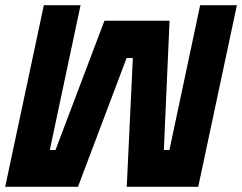

<svg xmlns="http://www.w3.org/2000/svg" viewBox="-32 -720 933 740"><path d="M137 -700H278.5L160 -142H182L370.5 -640H621.5L599.5 -142H621L739.5 -700H881L732 0H456.5L480 -496.5H456L268.5 0H-12ZM192 -629 73 -70.5H222.5L414 -561.5H544L531.5 -70.5H675.5L794.5 -629H795L676 -70.5H531.5L544 -561.5H414L222.5 -70.5H72.5L191.5 -629Z"/></svg>

Font: Tourney Thin Black
Style: Italic
Weight: 900
Italic angle: -12°
Version: Version 1.015